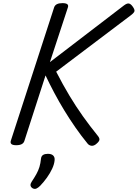

<svg xmlns="http://www.w3.org/2000/svg" viewBox="-20 -914 880 1227"><path d="M84 14Q62 14 53.5 7Q45 0 49 -14L326 -867Q335 -894 379 -894Q423 -894 414 -867L299 -517L773 -880Q792 -894 804 -891.5Q816 -889 828 -872Q841 -854 839.5 -843.5Q838 -833 817 -817L339 -456Q381 -374 423 -304Q465 -234 509.5 -171.5Q554 -109 605 -46Q619 -29 614.5 -17Q610 -5 590 10Q575 20 561.5 17Q548 14 540 4Q499 -46 461.5 -100Q424 -154 390.5 -209Q357 -264 327 -320.5Q297 -377 271 -432L136 -14Q132 0 119 7Q106 14 84 14ZM188 289Q176 281 175 270.5Q174 260 182 248Q200 221 212.5 198.5Q225 176 232 153Q239 130 242 100Q244 83 255.5 76Q267 69 286 69Q309 69 320 80Q331 91 329 110Q327 135 313.5 164Q300 193 280 221Q260 249 237 273Q224 286 212.5 291Q201 296 188 289Z"/></svg>

Font: Playwrite HR
Style: Regular
Weight: 400
Designer: Veronika Burian, José Scaglione
Foundry: TypeTogether
Version: Version 1.002